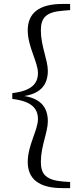

<svg xmlns="http://www.w3.org/2000/svg" viewBox="-20 -798 414 991"><path d="M43.4 -287.3C143.4 -275.7 175.9 -237.8 175.9 -183.1C175.9 -127.1 123.2 -47.5 123.2 37.9C123.2 126.1 181.5 172.9 301.9 172.9H341.9V141.2L306.5 139C218.7 131.6 190.9 102.9 190.9 37.4C190.9 -43.6 226.9 -115.2 226.9 -171.9C226.9 -244.3 189.6 -300.9 67.8 -305.8V-298.9C189.6 -303.8 226.9 -360.5 226.9 -432.8C226.9 -488.7 190.9 -560.3 190.9 -641.1C190.9 -707.7 218.7 -736.4 306.5 -742.9L341.9 -745.9V-777.6H301.9C181.5 -777.6 123.2 -730 123.2 -641.9C123.2 -556.5 175.9 -477.6 175.9 -421.4C175.9 -366.9 143.4 -329 43.4 -317.4Z"/></svg>

Font: Source Han Serif CN VF
Style: Regular
Weight: 250
Designer: Ryoko NISHIZUKA 西塚涼子 (kana & ideographs); Frank Grießhammer (Latin, Greek & Cyrillic); Wenlong ZHANG 张文龙 (bopomofo); San
Foundry: Adobe
Version: Version 2.002;hotconv 1.1.0;makeotfexe 2.6.0